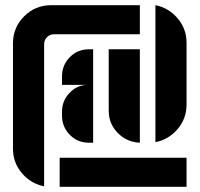

<svg xmlns="http://www.w3.org/2000/svg" viewBox="-20 -720 769 740"><path d="M210 -112H699V0H210ZM579 -700Q630 -690 664.5 -649.5Q699 -609 699 -555V-317Q699 -263 664.5 -222.5Q630 -182 579 -172ZM519 -170Q469 -172 434 -207.5Q399 -243 399 -293V-530H519ZM519 -700V-588H188Q172 -588 161 -576.5Q150 -565 150 -549V-2Q99 -12 64.5 -52.5Q30 -93 30 -147V-553Q30 -614 73 -657Q116 -700 177 -700ZM219 -290Q219 -331 247.5 -361.5Q276 -392 317 -393H219V-426Q219 -469 249 -499.5Q279 -530 322 -530H339V-170H322Q279 -170 249 -200.5Q219 -231 219 -274Z"/></svg>

Font: Promplate
Style: Bold
Weight: 400
Designer: Evgeny Tarasenko
Foundry: Evgeny Tarasenko
Version: Version 1.000